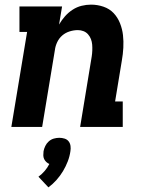

<svg xmlns="http://www.w3.org/2000/svg" viewBox="-20 -548 640 829"><path d="M29 0 97 -410H64V-520H248L235 -442Q246 -461 260.5 -477.5Q275 -494 293.5 -506Q312 -518 332.5 -523Q353 -528 373 -528Q401 -528 427 -519Q453 -510 470.5 -491.5Q488 -473 498 -448Q508 -423 511 -396.5Q514 -370 512.5 -342Q511 -314 506 -286L477 -110H510V0H326L376 -304Q378 -317 378.5 -330Q379 -343 378 -355.5Q377 -368 372.5 -379.5Q368 -391 360 -400Q352 -409 340.5 -413.5Q329 -418 316 -418Q299 -418 281 -412.5Q263 -407 249 -395Q235 -383 227 -366Q219 -349 217 -332L162 0ZM189 261 146 215Q161 204 173 190Q185 176 193 160Q186 157 180 151.5Q174 146 170.5 138.5Q167 131 167 122.5Q167 114 168 105Q170 94 175.5 82.5Q181 71 190.5 62.5Q200 54 212 50.5Q224 47 236 47Q248 47 259 50.5Q270 54 276.5 62.5Q283 71 284.5 82.5Q286 94 284 105Q281 127 272.5 149Q264 171 252 191Q240 211 224 229Q208 247 189 261Z"/></svg>

Font: Iosevka HT Extrabold Extended
Style: Italic
Weight: 800
Width: 7
Italic angle: -9°
Monospace: yes
Designer: Belleve Invis
Foundry: Belleve Invis
Version: Version 32.3.0; ttfautohint (v1.8.4)